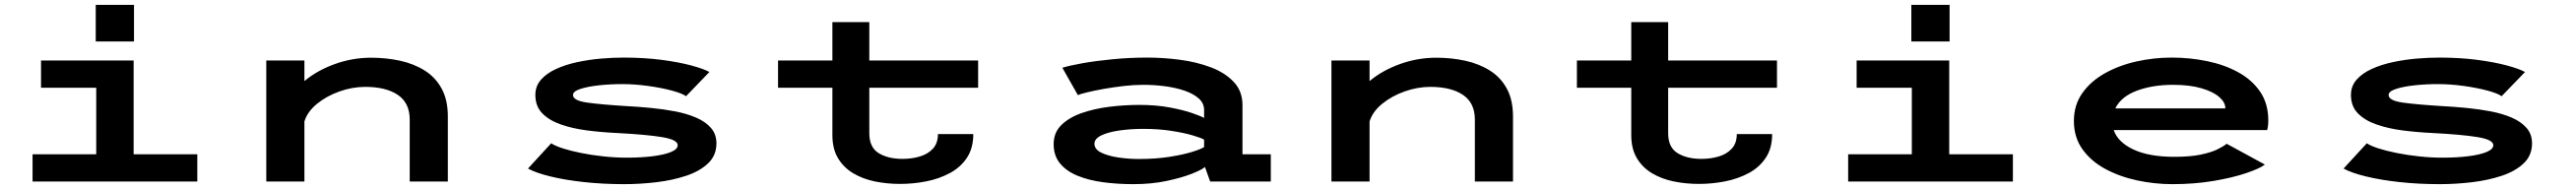

<svg xmlns="http://www.w3.org/2000/svg" viewBox="-20 -750 10640 781"><path d="M375.5 -730H533.5V-578.5H375.5ZM114.5 0V-112.5H377.5V-387.5H149.5V-500H532V-112.5H795V0Z M1080 0V-500H1237.5V-415Q1290 -459 1362.8 -485.2Q1435.5 -511.5 1513 -511.5Q1576 -511.5 1633 -499Q1690 -486.5 1734.5 -458.5Q1779 -430.5 1804.5 -383.8Q1830 -337 1830 -268.5V0H1672.5V-256Q1672.5 -324.5 1623.5 -357.8Q1574.5 -391 1488.5 -391Q1435.5 -391 1382.5 -372.2Q1329.5 -353.5 1289.8 -321.2Q1250 -289 1237.5 -248V0Z M2558 11Q2472 11 2393.2 2.5Q2314.5 -6 2254 -20.8Q2193.5 -35.5 2161 -53.5L2257 -158Q2272 -147.5 2304.5 -137Q2337 -126.5 2380.5 -117.8Q2424 -109 2472.8 -103.8Q2521.5 -98.5 2569 -98.5Q2629 -98.5 2676.8 -104.5Q2724.5 -110.5 2752 -122Q2779.5 -133.5 2779.5 -150Q2779.5 -172.5 2716 -183.2Q2652.5 -194 2526.5 -200.5Q2463.5 -203.5 2404 -211.2Q2344.5 -219 2296.5 -235.8Q2248.5 -252.5 2220 -281.8Q2191.5 -311 2191.5 -357.5Q2191.5 -394.5 2215 -421Q2238.5 -447.5 2277.5 -465.2Q2316.5 -483 2364.5 -493.2Q2412.5 -503.5 2462 -507.8Q2511.5 -512 2555.5 -512Q2640.5 -512 2711.8 -502.8Q2783 -493.5 2834.5 -479.8Q2886 -466 2910.5 -452.5L2814 -352.5Q2797.5 -364.5 2754.2 -376Q2711 -387.5 2656.2 -395Q2601.5 -402.5 2549.5 -402.5Q2501.5 -402.5 2454.8 -397.5Q2408 -392.5 2377.5 -382.5Q2347 -372.5 2347 -357.5Q2347 -334.5 2404.8 -326.2Q2462.5 -318 2569 -311.5Q2617 -309 2668.8 -304Q2720.5 -299 2768.8 -289.8Q2817 -280.5 2855.5 -264Q2894 -247.5 2916.8 -221.5Q2939.5 -195.5 2939.5 -157.5Q2939.5 -108 2905.2 -75.2Q2871 -42.5 2814.8 -23.8Q2758.5 -5 2691.2 3Q2624 11 2558 11Z M3418.5 -192V-387.5H3194V-500H3418.5V-658.5H3571V-500H4020.5V-387.5H3571V-199.5Q3571 -141 3609.8 -117.2Q3648.5 -93.5 3708 -93.5Q3747 -93.5 3780.2 -103.5Q3813.5 -113.5 3834 -136Q3854.5 -158.5 3854.5 -196H4000.5Q4000.5 -137.5 3974.2 -98Q3948 -58.5 3903.8 -34.8Q3859.5 -11 3806 -0.5Q3752.5 10 3698 10Q3644 10 3594 -0.2Q3544 -10.5 3504.5 -34Q3465 -57.5 3441.8 -96.2Q3418.5 -135 3418.5 -192Z M4662 11Q4596 11 4536.5 3Q4477 -5 4431.2 -23.8Q4385.5 -42.5 4359 -74.5Q4332.5 -106.5 4332.5 -154.5Q4332.5 -202 4364.2 -233.2Q4396 -264.5 4448.2 -282.8Q4500.5 -301 4563 -308.8Q4625.5 -316.5 4686.5 -316.5Q4755 -316.5 4811.5 -306Q4868 -295.5 4905.2 -282.5Q4942.5 -269.5 4954 -262.5V-295.5Q4954 -323.5 4931.8 -343.2Q4909.5 -363 4872.8 -375.5Q4836 -388 4791.5 -393.8Q4747 -399.5 4702.5 -399.5Q4663.5 -399.5 4620.8 -394.5Q4578 -389.5 4538.8 -382.5Q4499.5 -375.5 4471 -368.5Q4442.5 -361.5 4432.5 -357L4368.5 -470Q4397 -479 4451.8 -488.8Q4506.5 -498.5 4576.5 -505.2Q4646.5 -512 4720 -512Q4785.5 -512 4854.2 -503Q4923 -494 4981.5 -472Q5040 -450 5076.2 -411.8Q5112.5 -373.5 5112.5 -315.5V-112.5H5229.5V0H4979L4957.5 -60Q4946 -49 4903.8 -32.2Q4861.5 -15.5 4798.8 -2.2Q4736 11 4662 11ZM4684.5 -93Q4754.5 -93 4811.5 -102Q4868.5 -111 4905.8 -122.8Q4943 -134.5 4954 -142.5V-173Q4942.5 -180 4907.2 -190.5Q4872 -201 4819.2 -209.2Q4766.5 -217.5 4702 -217.5Q4651.5 -217.5 4605.2 -211Q4559 -204.5 4530 -190.8Q4501 -177 4501 -156Q4501 -133 4529.2 -119.2Q4557.5 -105.5 4600 -99.2Q4642.5 -93 4684.5 -93Z M5480 0V-500H5637.5V-415Q5690 -459 5762.8 -485.2Q5835.5 -511.5 5913 -511.5Q5976 -511.5 6033 -499Q6090 -486.5 6134.5 -458.5Q6179 -430.5 6204.5 -383.8Q6230 -337 6230 -268.5V0H6072.5V-256Q6072.5 -324.5 6023.5 -357.8Q5974.5 -391 5888.5 -391Q5835.5 -391 5782.5 -372.2Q5729.5 -353.5 5689.8 -321.2Q5650 -289 5637.5 -248V0Z M6718.5 -192V-387.5H6494V-500H6718.5V-658.5H6871V-500H7320.5V-387.5H6871V-199.5Q6871 -141 6909.8 -117.2Q6948.5 -93.5 7008 -93.5Q7047 -93.5 7080.2 -103.5Q7113.5 -113.5 7134 -136Q7154.5 -158.5 7154.5 -196H7300.5Q7300.5 -137.5 7274.2 -98Q7248 -58.5 7203.8 -34.8Q7159.5 -11 7106 -0.5Q7052.5 10 6998 10Q6944 10 6894 -0.2Q6844 -10.5 6804.5 -34Q6765 -57.5 6741.8 -96.2Q6718.5 -135 6718.5 -192Z M7875.5 -730H8033.5V-578.5H7875.5ZM7614.5 0V-112.5H7877.5V-387.5H7649.5V-500H8032V-112.5H8295V0Z M8954 11Q8880.5 11 8808.2 -4.5Q8736 -20 8677 -51.8Q8618 -83.5 8582.5 -133Q8547 -182.5 8547 -250Q8547 -316 8581.8 -365.2Q8616.5 -414.5 8675 -447.2Q8733.5 -480 8805.2 -496Q8877 -512 8951 -512Q9026.5 -512 9098 -497.2Q9169.5 -482.5 9226.2 -451.2Q9283 -420 9316.5 -370.8Q9350 -321.5 9350 -252.5Q9350 -237.5 9348.5 -227.8Q9347 -218 9345.5 -212.5H8711.5Q8728.5 -162.5 8793 -132.2Q8857.5 -102 8961.5 -102Q9027.5 -102 9070.5 -111Q9113.5 -120 9139.2 -132.5Q9165 -145 9178 -156L9336 -70Q9314.5 -53.5 9258.2 -34.5Q9202 -15.5 9123 -2.2Q9044 11 8954 11ZM8956.5 -399.5Q8872 -399.5 8807 -375.2Q8742 -351 8718 -302H9172.5V-304Q9172.5 -327 9147.5 -349Q9122.5 -371 9074.2 -385.2Q9026 -399.5 8956.5 -399.5Z M10058 11Q9972 11 9893.2 2.5Q9814.5 -6 9754 -20.8Q9693.5 -35.5 9661 -53.5L9757 -158Q9772 -147.5 9804.5 -137Q9837 -126.5 9880.5 -117.8Q9924 -109 9972.8 -103.8Q10021.5 -98.5 10069 -98.5Q10129 -98.5 10176.8 -104.5Q10224.5 -110.5 10252 -122Q10279.5 -133.5 10279.5 -150Q10279.5 -172.5 10216 -183.2Q10152.5 -194 10026.5 -200.5Q9963.5 -203.5 9904 -211.2Q9844.5 -219 9796.5 -235.8Q9748.5 -252.5 9720 -281.8Q9691.5 -311 9691.5 -357.5Q9691.5 -394.5 9715 -421Q9738.5 -447.5 9777.5 -465.2Q9816.5 -483 9864.5 -493.2Q9912.5 -503.5 9962 -507.8Q10011.5 -512 10055.5 -512Q10140.5 -512 10211.8 -502.8Q10283 -493.5 10334.5 -479.8Q10386 -466 10410.5 -452.5L10314 -352.5Q10297.5 -364.5 10254.2 -376Q10211 -387.5 10156.2 -395Q10101.5 -402.5 10049.5 -402.5Q10001.5 -402.5 9954.8 -397.5Q9908 -392.5 9877.5 -382.5Q9847 -372.5 9847 -357.5Q9847 -334.5 9904.8 -326.2Q9962.5 -318 10069 -311.5Q10117 -309 10168.8 -304Q10220.5 -299 10268.8 -289.8Q10317 -280.5 10355.5 -264Q10394 -247.5 10416.8 -221.5Q10439.5 -195.5 10439.5 -157.5Q10439.5 -108 10405.2 -75.2Q10371 -42.5 10314.8 -23.8Q10258.5 -5 10191.2 3Q10124 11 10058 11Z"/></svg>

Font: Trispace Expanded SemiBold
Style: Regular
Weight: 600
Width: 7
Designer: Tyler Finck
Foundry: Etcetera Type Company
Version: Version 1.210; ttfautohint (v1.8.3)